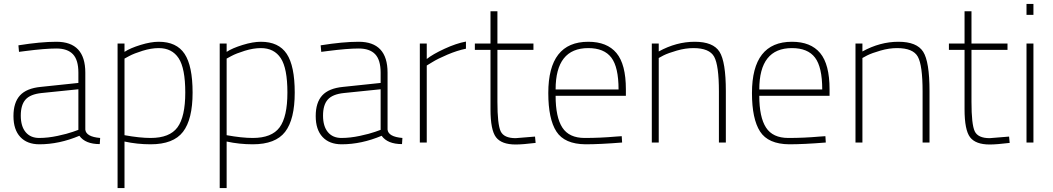

<svg xmlns="http://www.w3.org/2000/svg" viewBox="-20 -720 5320 970"><path d="M411 -353V-65Q415 -29 486 -23L484 8Q411 8 381 -34Q279 9 179 9Q117 9 82.5 -28Q48 -65 48 -133.5Q48 -202 81 -238Q114 -274 186 -281L376 -301V-353Q376 -417 348.5 -446Q321 -475 265 -475Q208 -475 107 -462L76 -458L73 -491Q185 -509 265 -509Q411 -509 411 -353ZM348 -54 376 -64V-269L190 -250Q133 -244 109 -217Q85 -190 85 -136Q85 -82 109.5 -52.5Q134 -23 178 -23Q222 -23 271 -33.5Q320 -44 348 -54Z M574 230V-500H609V-458Q638 -477 690 -493Q742 -509 782 -509Q872 -509 912.5 -448Q953 -387 953 -252Q953 -117 904.5 -54Q856 9 741 9Q673 9 609 -5V230ZM782 -477Q744 -477 700.5 -463.5Q657 -450 633 -437L609 -424V-37Q686 -23 741 -23Q837 -23 876.5 -76.5Q916 -130 916 -252.5Q916 -375 882.5 -426Q849 -477 782 -477Z M1090 230V-500H1125V-458Q1154 -477 1206 -493Q1258 -509 1298 -509Q1388 -509 1428.5 -448Q1469 -387 1469 -252Q1469 -117 1420.5 -54Q1372 9 1257 9Q1189 9 1125 -5V230ZM1298 -477Q1260 -477 1216.5 -463.5Q1173 -450 1149 -437L1125 -424V-37Q1202 -23 1257 -23Q1353 -23 1392.5 -76.5Q1432 -130 1432 -252.5Q1432 -375 1398.5 -426Q1365 -477 1298 -477Z M1938 -353V-65Q1942 -29 2013 -23L2011 8Q1938 8 1908 -34Q1806 9 1706 9Q1644 9 1609.5 -28Q1575 -65 1575 -133.5Q1575 -202 1608 -238Q1641 -274 1713 -281L1903 -301V-353Q1903 -417 1875.5 -446Q1848 -475 1792 -475Q1735 -475 1634 -462L1603 -458L1600 -491Q1712 -509 1792 -509Q1938 -509 1938 -353ZM1875 -54 1903 -64V-269L1717 -250Q1660 -244 1636 -217Q1612 -190 1612 -136Q1612 -82 1636.5 -52.5Q1661 -23 1705 -23Q1749 -23 1798 -33.5Q1847 -44 1875 -54Z M2101 0V-500H2136V-422Q2166 -446 2225.5 -473.5Q2285 -501 2334 -510V-474Q2290 -465 2240.5 -444Q2191 -423 2164 -406L2136 -389V0Z M2675 -468H2493V-206Q2493 -91 2509.5 -56.5Q2526 -22 2585 -22L2683 -30L2686 2Q2620 10 2585 10Q2514 10 2486 -26.5Q2458 -63 2458 -168V-468H2379V-500H2458V-663H2493V-500H2675Z M3091 -30 3121 -32 3123 0Q3011 9 2938 9Q2832 8 2791 -55.5Q2750 -119 2750 -250Q2750 -509 2952 -509Q3047 -509 3094.5 -452Q3142 -395 3142 -269V-236H2787Q2787 -128 2821 -75.5Q2855 -23 2934 -23Q3013 -23 3091 -30ZM2787 -268H3105Q3105 -381 3068.5 -429Q3032 -477 2952 -477Q2787 -477 2787 -268Z M3308 0H3273V-500H3308V-460Q3397 -509 3490 -509Q3583 -509 3615 -458.5Q3647 -408 3647 -260V0H3612V-258Q3612 -390 3588 -433.5Q3564 -477 3483 -477Q3443 -477 3399.5 -464.5Q3356 -452 3332 -440L3308 -427Z M4120 -30 4150 -32 4152 0Q4040 9 3967 9Q3861 8 3820 -55.5Q3779 -119 3779 -250Q3779 -509 3981 -509Q4076 -509 4123.5 -452Q4171 -395 4171 -269V-236H3816Q3816 -128 3850 -75.5Q3884 -23 3963 -23Q4042 -23 4120 -30ZM3816 -268H4134Q4134 -381 4097.5 -429Q4061 -477 3981 -477Q3816 -477 3816 -268Z M4337 0H4302V-500H4337V-460Q4426 -509 4519 -509Q4612 -509 4644 -458.5Q4676 -408 4676 -260V0H4641V-258Q4641 -390 4617 -433.5Q4593 -477 4512 -477Q4472 -477 4428.5 -464.5Q4385 -452 4361 -440L4337 -427Z M5070 -468H4888V-206Q4888 -91 4904.5 -56.5Q4921 -22 4980 -22L5078 -30L5081 2Q5015 10 4980 10Q4909 10 4881 -26.5Q4853 -63 4853 -168V-468H4774V-500H4853V-663H4888V-500H5070Z M5166 0V-500H5201V0ZM5166 -645V-700H5201V-645Z"/></svg>

Font: Titillium Web
Style: Thin
Weight: 200
Version: Version 1.001;PS 57.000;hotconv 1.0.70;makeotf.lib2.5.55311